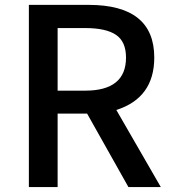

<svg xmlns="http://www.w3.org/2000/svg" viewBox="-20 -756 694 776"><path d="M212.9 -642.6V-389.6H324.2Q489.3 -389.6 489.3 -523.4Q489.3 -587.9 448.7 -615.2Q408.2 -642.6 324.2 -642.6ZM629.9 0H499L332 -296.9H212.9V0H96.7V-736.3H337.9Q603.5 -736.3 603.5 -523.4Q603.5 -360.4 450.2 -311.5Z"/></svg>

Font: Gen Shin Gothic Medium
Style: Regular
Weight: 500
Designer: [Source Han Sans]
Ryoko NISHIZUKA  (kana & ideographs); Paul D. Hunt (Latin, Greek & Cyrillic); Wenlong ZHANG  (bopomofo
Version: Version 1.002.20150607